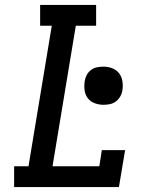

<svg xmlns="http://www.w3.org/2000/svg" viewBox="-20 -755 640 775"><path d="M37 0V-84H95L189 -651H142V-735H368V-651H286L192 -84H381L391 -149H485L460 0ZM398 -332Q379 -332 362 -338.5Q345 -345 334.5 -358.5Q324 -372 321.5 -390.5Q319 -409 322 -428Q324 -441 330.5 -453Q337 -465 348 -473Q359 -481 372 -483.5Q385 -486 398 -486Q416 -486 433 -479.5Q450 -473 460.5 -459.5Q471 -446 474 -427.5Q477 -409 474 -390Q472 -377 465 -365Q458 -353 447 -345Q436 -337 423 -334.5Q410 -332 398 -332Z"/></svg>

Font: Iosevka Curly Slab MdEx
Style: Italic
Weight: 500
Width: 7
Italic angle: -9°
Monospace: yes
Designer: Belleve Invis
Foundry: Belleve Invis
Version: Version 11.0.0; ttfautohint (v1.8.3)